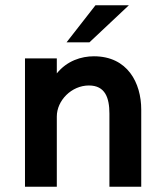

<svg xmlns="http://www.w3.org/2000/svg" viewBox="-20 -710 622 730"><path d="M233 -549H320L470 -690H343ZM75 0H196V-267C196 -328 252 -385 318 -385C380 -385 396 -338 396 -278V0H517V-293C517 -395 465 -496 337 -496C289 -496 235 -479 196 -431V-488H75Z"/></svg>

Font: FREAK Grotesk Next
Style: Bold
Weight: 700
Width: 3
Designer: La Scuola Open Source
Foundry: La Scuola Open Source
Version: Version 1.000;PS 1.0;hotconv 1.0.72;makeotf.lib2.5.5900